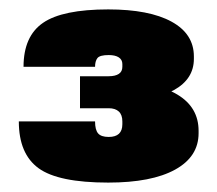

<svg xmlns="http://www.w3.org/2000/svg" viewBox="-20 -809 462 408"><path d="M210 -421Q104 -421 62 -451.5Q20 -482 20 -551H182Q182 -533 188.5 -525.5Q195 -518 211 -518Q240 -518 240 -545V-551Q240 -565 232.5 -572Q225 -579 211 -579H150V-647H211Q225 -647 232.5 -652Q240 -657 240 -667V-673Q240 -682 232.5 -687Q225 -692 211 -692Q192 -692 187 -685.5Q182 -679 182 -667H30Q30 -732 71.5 -760.5Q113 -789 210 -789Q297 -789 344.5 -763Q392 -737 392 -689V-684Q392 -641 349.5 -617.5Q307 -594 230 -594V-635Q312 -635 357 -608Q402 -581 402 -531V-526Q402 -476 352 -448.5Q302 -421 210 -421Z"/></svg>

Font: Pathway Extreme Condensed Black
Style: Regular
Weight: 900
Width: 3
Version: Version 1.001;gftools[0.9.26]